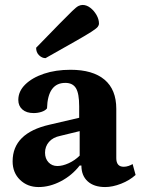

<svg xmlns="http://www.w3.org/2000/svg" viewBox="-20 -744 580 776"><path d="M136 12Q91 12 61 -17Q31 -46 31 -92Q31 -206 180 -240L300 -268V-315Q300 -366 287 -387.5Q274 -409 244 -409Q173 -409 170 -306Q163 -297 148 -292Q133 -287 116 -287Q87 -287 70.5 -301.5Q54 -316 54 -340Q54 -375 82 -402.5Q110 -430 157.5 -446Q205 -462 265 -462Q355 -462 402.5 -422Q450 -382 450 -304V-105Q450 -70 480 -70Q490 -70 500 -73.5Q510 -77 516 -81L528 -37Q504 -15 469.5 -1.5Q435 12 405 12Q360 12 334.5 -11Q309 -34 309 -75H302Q271 -35 226 -11.5Q181 12 136 12ZM212 -73Q233 -73 258 -84.5Q283 -96 302 -115V-214L224 -195Q194 -189 178 -170.5Q162 -152 162 -127Q162 -103 176 -88Q190 -73 212 -73ZM164 -509Q150 -509 138 -520.5Q126 -532 126 -551Q186 -613 220.5 -648Q255 -683 272 -699.5Q289 -716 297.5 -720Q306 -724 314 -724Q330 -724 345 -712.5Q360 -701 370 -683.5Q380 -666 380 -649Q380 -642 375 -635.5Q370 -629 350 -616Q330 -603 286 -578Q242 -553 164 -509Z"/></svg>

Font: Petrona ExtraBold
Style: Regular
Weight: 800
Designer: Ringo R. Seeber
Foundry: Ringo R. Seeber
Version: Version 2.001; ttfautohint (v1.8.3)